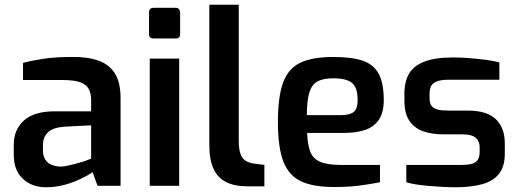

<svg xmlns="http://www.w3.org/2000/svg" viewBox="-20 -783 2187 809"><path d="M174 6Q114 6 76 -30Q38 -66 38 -129V-174Q38 -236 80.5 -275Q123 -314 211 -314H364V-361Q364 -389 354 -408Q344 -427 318 -436.5Q292 -446 239 -446H77V-518Q114 -528 164 -535.5Q214 -543 283 -543Q349 -544 395 -527.5Q441 -511 464.5 -473Q488 -435 488 -369V0H391L370 -58Q363 -52 345 -42Q327 -32 300 -20.5Q273 -9 240.5 -1.5Q208 6 174 6ZM234 -81Q247 -81 263.5 -84.5Q280 -88 297 -92.5Q314 -97 328.5 -101.5Q343 -106 352.5 -110Q362 -114 364 -115V-255L248 -249Q202 -245 181.5 -225Q161 -205 161 -172V-150Q161 -125 171.5 -109.5Q182 -94 198.5 -88Q215 -82 234 -81Z M627 -621Q608 -621 608 -639V-730Q608 -750 627 -750H721Q730 -750 734.5 -744Q739 -738 739 -730V-639Q739 -621 721 -621ZM611 0V-536H735V0Z M1021 2Q968 2 932.5 -16Q897 -34 879.5 -72Q862 -110 862 -173V-763H986V-190Q986 -154 993.5 -134Q1001 -114 1015 -105.5Q1029 -97 1049 -94L1094 -88V2Z M1387 5Q1300 5 1248.5 -19Q1197 -43 1174 -102.5Q1151 -162 1151 -268Q1151 -376 1173 -435.5Q1195 -495 1246 -519Q1297 -543 1384 -543Q1461 -543 1507.5 -527.5Q1554 -512 1575.5 -472.5Q1597 -433 1597 -361Q1597 -310 1577 -279.5Q1557 -249 1519.5 -236Q1482 -223 1431 -223H1274Q1276 -173 1287.5 -143.5Q1299 -114 1329.5 -101Q1360 -88 1419 -88H1581V-15Q1540 -7 1494.5 -1Q1449 5 1387 5ZM1273 -298H1419Q1454 -298 1470.5 -311.5Q1487 -325 1487 -361Q1487 -396 1477 -416Q1467 -436 1444 -444.5Q1421 -453 1384 -453Q1342 -453 1318 -440Q1294 -427 1283.5 -393.5Q1273 -360 1273 -298Z M1899 6Q1876 6 1846.5 4.5Q1817 3 1787.5 0.5Q1758 -2 1733 -6Q1708 -10 1692 -15V-88H1923Q1948 -88 1965.5 -92Q1983 -96 1992 -108Q2001 -120 2001 -144V-163Q2001 -188 1984.5 -202.5Q1968 -217 1927 -217H1846Q1799 -217 1762.5 -230Q1726 -243 1705 -274Q1684 -305 1684 -358V-388Q1684 -439 1703.5 -472.5Q1723 -506 1768.5 -523.5Q1814 -541 1890 -541Q1922 -541 1959 -538Q1996 -535 2030 -530.5Q2064 -526 2084 -520V-447H1866Q1829 -447 1809.5 -434.5Q1790 -422 1790 -388V-369Q1790 -347 1799 -336Q1808 -325 1826 -321Q1844 -317 1869 -317H1952Q2031 -317 2069 -281Q2107 -245 2107 -179V-135Q2107 -81 2082 -50Q2057 -19 2010.5 -6.5Q1964 6 1899 6Z"/></svg>

Font: Exo Thin SemiBold
Style: Regular
Weight: 600
Version: Version 2.000